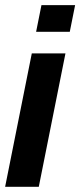

<svg xmlns="http://www.w3.org/2000/svg" viewBox="-28 -718 309 738"><path d="M260.7 -698.2 240.2 -595.7H110.8L131.3 -698.2ZM223.6 -512.7 121.1 0H-8.3L94.2 -512.7Z"/></svg>

Font: Sansation
Style: Bold Italic
Weight: 700
Designer: Bernd Montag
Version: Version 1.301